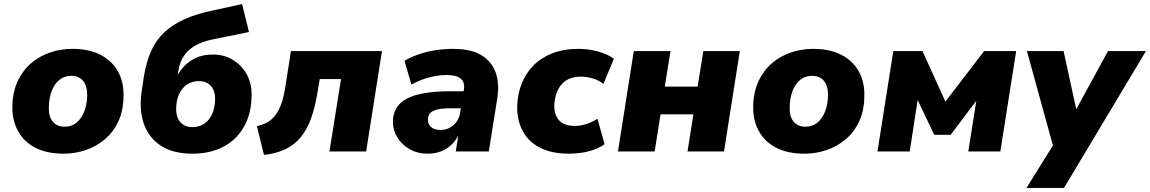

<svg xmlns="http://www.w3.org/2000/svg" viewBox="-20 -747 5672 947"><path d="M294 11Q211 11 154 -18.5Q97 -48 68 -102Q39 -156 41 -226Q43 -296 68 -348.5Q93 -401 134.5 -436Q176 -471 228 -488.5Q280 -506 337 -506Q419 -506 476 -476.5Q533 -447 562.5 -393.5Q592 -340 589 -269Q588 -199 563 -146.5Q538 -94 496 -59Q454 -24 402 -6.5Q350 11 294 11ZM299 -122Q333 -122 357 -141.5Q381 -161 395 -196Q409 -231 410 -275Q411 -322 390.5 -347.5Q370 -373 331 -373Q298 -373 273.5 -353.5Q249 -334 235.5 -299.5Q222 -265 221 -220Q219 -173 240 -147.5Q261 -122 299 -122Z M930 11Q832 11 771.5 -29.5Q711 -70 688 -141Q665 -212 680 -304L690 -372Q702 -444 726.5 -497.5Q751 -551 792 -589Q833 -627 891.5 -653Q950 -679 1028 -695L1174 -727L1208 -589L1026 -552Q978 -542 943.5 -522.5Q909 -503 888 -472.5Q867 -442 860 -399L850 -336H836Q850 -371 874 -403.5Q898 -436 937 -457Q976 -478 1032 -478Q1085 -478 1129 -451.5Q1173 -425 1198 -378.5Q1223 -332 1221 -272Q1219 -183 1182 -119.5Q1145 -56 1080.5 -22.5Q1016 11 930 11ZM928 -120Q962 -120 987 -136.5Q1012 -153 1026 -184Q1040 -215 1041 -255Q1042 -299 1020.5 -323Q999 -347 961 -347Q928 -347 903 -330.5Q878 -314 864 -284Q850 -254 849 -215Q848 -169 869.5 -144.5Q891 -120 928 -120Z M1282 17 1247 -125Q1277 -131 1300 -144.5Q1323 -158 1339.5 -180.5Q1356 -203 1367.5 -235Q1379 -267 1386 -310L1415 -495H1864L1786 0H1605L1662 -357H1557L1547 -298Q1535 -221 1515 -165Q1495 -109 1464 -71Q1433 -33 1388.5 -11.5Q1344 10 1282 17Z M2089 11Q2039 11 2000 -11.5Q1961 -34 1939 -70.5Q1917 -107 1918 -149Q1919 -200 1950 -233Q1981 -266 2044 -281.5Q2107 -297 2203 -297H2280L2266 -213H2203Q2164 -213 2139.5 -207.5Q2115 -202 2103 -190.5Q2091 -179 2091 -158Q2090 -134 2106.5 -120Q2123 -106 2152 -106Q2178 -106 2198.5 -117Q2219 -128 2232.5 -147.5Q2246 -167 2250 -193L2268 -305Q2274 -340 2253 -358.5Q2232 -377 2184 -377Q2141 -377 2097.5 -365.5Q2054 -354 2009 -330L1975 -447Q2005 -465 2043.5 -478.5Q2082 -492 2126 -499Q2170 -506 2214 -506Q2304 -506 2355.5 -474Q2407 -442 2425.5 -387.5Q2444 -333 2433 -264L2391 0H2228L2243 -96H2249Q2233 -59 2208.5 -35Q2184 -11 2154 0Q2124 11 2089 11Z M2787 11Q2701 11 2643.5 -18.5Q2586 -48 2557.5 -102Q2529 -156 2531 -227Q2533 -283 2553 -334Q2573 -385 2610.5 -423.5Q2648 -462 2704 -484Q2760 -506 2833 -506Q2883 -506 2930 -493Q2977 -480 3008 -457L2956 -333Q2936 -350 2905.5 -359.5Q2875 -369 2845 -369Q2810 -369 2785.5 -357.5Q2761 -346 2745.5 -325.5Q2730 -305 2722.5 -279.5Q2715 -254 2714 -227Q2713 -181 2737.5 -153.5Q2762 -126 2817 -126Q2843 -126 2872.5 -135.5Q2902 -145 2927 -161L2962 -36Q2942 -21 2913 -10Q2884 1 2851 6Q2818 11 2787 11Z M3028 0 3106 -495H3287L3259 -320H3421L3449 -495H3629L3551 0H3371L3400 -183H3238L3209 0Z M3948 11Q3865 11 3808 -18.5Q3751 -48 3722 -102Q3693 -156 3695 -226Q3697 -296 3722 -348.5Q3747 -401 3788.5 -436Q3830 -471 3882 -488.5Q3934 -506 3991 -506Q4073 -506 4130 -476.5Q4187 -447 4216.5 -393.5Q4246 -340 4243 -269Q4242 -199 4217 -146.5Q4192 -94 4150 -59Q4108 -24 4056 -6.5Q4004 11 3948 11ZM3953 -122Q3987 -122 4011 -141.5Q4035 -161 4049 -196Q4063 -231 4064 -275Q4065 -322 4044.5 -347.5Q4024 -373 3985 -373Q3952 -373 3927.5 -353.5Q3903 -334 3889.5 -299.5Q3876 -265 3875 -220Q3873 -173 3894 -147.5Q3915 -122 3953 -122Z M4308 0 4386 -495H4530L4643 -246L4834 -495H4992L4914 0H4756L4801 -285H4822L4669 -82H4588L4491 -285H4511L4467 0Z M5043 180 5194 -63 5184 9 5045 -495H5226L5296 -173H5269L5445 -495H5632L5228 180Z"/></svg>

Font: Nunito Sans 11pt Black
Style: Italic
Weight: 900
Italic angle: -9°
Version: Version 3.101;gftools[0.9.27]